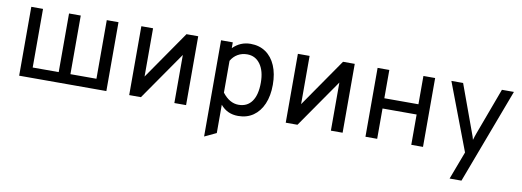

<svg xmlns="http://www.w3.org/2000/svg" viewBox="-58 -862 3812 1403"><g transform="rotate(10 1848.0 -160.0)"><path d="M83 0V-511H170V-76H363V-511H450V-76H643V-511H730V0Z M899.5 0V-511H986.5V-153L1234.5 -511H1321.5V0H1234.5V-357L986.5 0Z M1491 203V-511H1578V-468Q1633 -523 1709 -523Q1774 -523 1821.2 -490.5Q1868.5 -458 1894.2 -398Q1920 -338 1920 -256Q1920 -174 1894 -113.8Q1868 -53.5 1820.8 -20.8Q1773.5 12 1709 12Q1668.5 12 1636 -2.8Q1603.5 -17.5 1578 -48V162ZM1698 -69Q1762.5 -69 1796.8 -117.5Q1831 -166 1831 -256Q1831 -342.5 1795 -392.8Q1759 -443 1698 -443Q1659 -443 1628 -425Q1597 -407 1578 -374V-138Q1604.5 -103.5 1634.5 -86.2Q1664.5 -69 1698 -69Z M2061 0V-511H2148V-153L2396 -511H2483V0H2396V-357L2148 0Z M2652.5 0V-511H2739.5V-301H2992.5V-511H3079.5V0H2992.5V-225H2739.5V0Z M3311 194 3389 -13 3200 -511H3287L3414 -163Q3419.5 -149.5 3423 -138.5Q3426.5 -127.5 3430 -114Q3434 -127.5 3437.5 -138.5Q3441 -149.5 3446 -163L3575 -511H3664L3399 194Z"/></g></svg>

Font: Undotted
Style: Regular
Weight: 400
Designer: Delve Withrington, Dave Bailey, Thomas Jockin
Foundry: Delve Fonts LLC
Version: Version 4.000